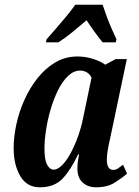

<svg xmlns="http://www.w3.org/2000/svg" viewBox="-20 -786 592 816"><path d="M149 10Q94 10 66 -38Q38 -86 38 -156Q38 -204 49.5 -257.5Q61 -311 84 -362Q107 -413 140 -454.5Q173 -496 215.5 -521Q258 -546 310 -546Q343 -546 376 -535.5Q409 -525 427 -511L472 -535H519L453 -221Q451 -210 446 -188.5Q441 -167 437.5 -145Q434 -123 434 -109Q434 -64 461 -64Q472 -64 481 -70Q490 -76 503 -86L520 -48Q498 -29 467 -9.5Q436 10 389 10Q353 10 331 -10.5Q309 -31 309 -70Q309 -87 311 -100.5Q313 -114 316 -130H312Q281 -64 246 -27Q211 10 149 10ZM208 -65Q225 -65 244 -84Q263 -103 280.5 -135.5Q298 -168 312 -207.5Q326 -247 334 -288L369 -456Q362 -471 349 -478.5Q336 -486 321 -486Q293 -486 269 -463Q245 -440 226.5 -402.5Q208 -365 195 -320.5Q182 -276 175.5 -232.5Q169 -189 169 -155Q169 -106 180.5 -85.5Q192 -65 208 -65ZM178 -619Q195 -638 217 -663.5Q239 -689 261.5 -716Q284 -743 300 -766H416Q423 -745 433 -717.5Q443 -690 454.5 -664Q466 -638 475 -619L472 -606H416Q402 -623 382 -650.5Q362 -678 348 -700Q315 -672 286.5 -648.5Q258 -625 228 -606H175Z"/></svg>

Font: Noto Serif ExtraCondensed
Style: Bold Italic
Weight: 700
Width: 2
Italic angle: -12°
Designer: Monotype Design Team
Foundry: Monotype Imaging Inc.
Version: Version 2.013; ttfautohint (v1.8.4.7-5d5b)